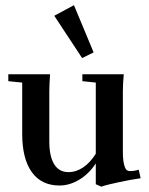

<svg xmlns="http://www.w3.org/2000/svg" viewBox="-20 -698 568 734"><path d="M293.9 -476.1 187.5 -637.7 262.7 -678.2 337.9 -497.6ZM207.5 11.2Q138.2 11.2 101.6 -40Q64.9 -91.3 64.9 -186V-382.3L11.7 -387.7V-414.1H171.4Q168.5 -373 168.5 -349.1V-157.2Q168.5 -100.6 187 -70.3Q205.6 -40 241.7 -40Q271.5 -40 298.3 -58.3Q325.2 -76.7 346.2 -110.4V-382.3L294.9 -387.7V-414.1H453.1Q449.7 -376 449.7 -349.1V-118.7Q449.7 -88.4 453.9 -71Q458 -53.7 463.4 -48.8Q468.8 -43.9 477.1 -43.9Q494.1 -43.9 510.3 -49.3L517.6 -16.6Q482.9 -11.7 435.3 -1.7Q387.7 8.3 367.2 15.6L346.2 6.3V-73.2Q320.3 -33.7 283.2 -11.2Q246.1 11.2 207.5 11.2Z"/></svg>

Font: Elstob 18pt SemiBold
Style: Regular
Weight: 600
Designer: Peter S. Baker
Version: Version 1.015